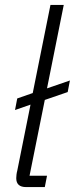

<svg xmlns="http://www.w3.org/2000/svg" viewBox="-20 -760 304 780"><path d="M162 0H86Q46 0 46 -36Q46 -42 47 -50.5Q48 -59 50 -66L104 -335L41 -313L50 -360L113 -382L185 -740H239L171 -401L264 -433L255 -386L162 -354L100 -46H171Z"/></svg>

Font: IBM Plex Sans Condensed Light
Style: Italic
Weight: 300
Width: 3
Italic angle: -11°
Designer: Mike Abbink, Paul van der Laan, Pieter van Rosmalen
Foundry: Bold Monday
Version: Version 1.3